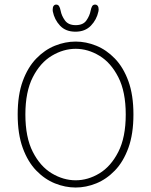

<svg xmlns="http://www.w3.org/2000/svg" viewBox="-20 -806 659 836"><path d="M309.5 10.5Q264 10.5 219.2 -7.5Q174.5 -25.5 137.8 -63.5Q101 -101.5 79 -162Q57 -222.5 57 -307.5Q57 -392.5 79 -452.8Q101 -513 137.8 -551Q174.5 -589 219.2 -607Q264 -625 309.5 -625Q354.5 -625 399 -607Q443.5 -589 480.2 -551Q517 -513 539 -452.8Q561 -392.5 561 -307.5Q561 -222.5 539 -162Q517 -101.5 480.2 -63.5Q443.5 -25.5 399 -7.5Q354.5 10.5 309.5 10.5ZM309.5 -21Q363 -21 413 -51.2Q463 -81.5 495.2 -144.8Q527.5 -208 527.5 -307.5Q527.5 -406.5 495.2 -469.8Q463 -533 413 -563.2Q363 -593.5 309.5 -593.5Q256 -593.5 205.5 -563.2Q155 -533 122.8 -469.8Q90.5 -406.5 90.5 -307.5Q90.5 -208 122.8 -144.8Q155 -81.5 205.5 -51.2Q256 -21 309.5 -21ZM394 -786Q401 -786 405.2 -780.8Q409.5 -775.5 409.5 -765.5Q409.5 -763.5 409.2 -761Q409 -758.5 408.5 -756Q401 -720.5 375.8 -694.2Q350.5 -668 308.5 -668Q266 -668 241.5 -694.2Q217 -720.5 210 -756Q209.5 -758.5 209.5 -761Q209.5 -763.5 209.5 -765.5Q209.5 -775.5 213.8 -780.8Q218 -786 224.5 -786Q233 -786 237.2 -779.2Q241.5 -772.5 244 -759.5Q248 -737.5 262.8 -717Q277.5 -696.5 309.5 -696.5Q342 -696.5 356.2 -717Q370.5 -737.5 374.5 -759Q377 -772 381.2 -779Q385.5 -786 394 -786Z"/></svg>

Font: Sono Monospace ExtraLight
Style: Regular
Weight: 250
Version: Version 2.112